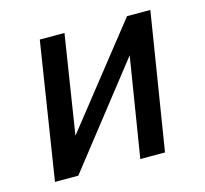

<svg xmlns="http://www.w3.org/2000/svg" viewBox="-79 -587 722 676"><g transform="rotate(-15 281.5 -249.0)"><path d="M42 0 120 -498H210L150 -115H135L438 -498H523L443 0H353L415 -385H429L127 0Z"/></g></svg>

Font: Nunito Sans 7pt Condensed SemiBold
Style: Italic
Weight: 600
Width: 3
Italic angle: -9°
Designer: Vernon Adams
Foundry: Vernon Adams
Version: Version 3.101;gftools[0.9.27]